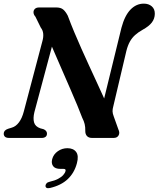

<svg xmlns="http://www.w3.org/2000/svg" viewBox="-23 -740 851 1030"><path d="M161.5 -138.5 275 -562.5 226.5 -557Q247.5 -508 269.8 -456.8Q292 -405.5 314 -355Q336 -304.5 356 -258.5Q376 -212.5 392 -174Q408 -135.5 418 -108.5Q427.5 -90 431.2 -74.2Q435 -58.5 434.5 -39.5Q434 -20.5 443.5 -10.2Q453 0 471 0H586.5Q605.5 0 613.2 -13.8Q621 -27.5 612 -46L587.5 -114.5Q581 -131 580.8 -142.8Q580.5 -154.5 585 -170.5L655 -467Q662.5 -496.5 673.8 -516.8Q685 -537 702 -552.2Q719 -567.5 742.5 -580.5Q776 -599 791.5 -619.2Q807 -639.5 807.5 -665.5Q808 -691.5 791.2 -706Q774.5 -720.5 748.5 -720.5Q708 -720.5 677 -688.5Q646 -656.5 628.5 -591L514 -123L565.5 -144Q550.5 -179.5 532.5 -219Q514.5 -258.5 494.8 -301.5Q475 -344.5 454.5 -389Q434 -433.5 413.8 -478.8Q393.5 -524 375 -568.5Q356.5 -613 340.5 -656Q329 -678 316 -689Q303 -700 278 -700H187.5Q171.5 -700 163.8 -692Q156 -684 156.8 -672.5Q157.5 -661 167 -650.5L196 -591.5Q207 -578 208.8 -559.2Q210.5 -540.5 204.5 -519.5L105 -143Q95.5 -106 78.8 -83.8Q62 -61.5 41 -55.5L20 -49Q-3 -41 -3 -23Q-3 -12.5 4 -6.2Q11 0 26.5 0H200.5Q213.5 0 221.2 -5.8Q229 -11.5 229 -23.5Q229 -31.5 224 -37.5Q219 -43.5 210.5 -47L193.5 -51.5Q166 -61 159.8 -83.2Q153.5 -105.5 161.5 -138.5ZM301.5 166Q272.5 166 261.8 151Q251 136 257 113.5Q264 87.5 287.2 71.2Q310.5 55 338.5 55Q370.5 55 385.5 75.2Q400.5 95.5 389.5 136Q376 187 340.5 220.8Q305 254.5 245 268.5Q233 271 227 267.8Q221 264.5 221 256.5Q221.5 249.5 226.8 243.5Q232 237.5 243.5 235Q270.5 229 288.5 219.5Q306.5 210 316.2 199Q326 188 328.5 177.5Q331.5 166 318 166Z"/></svg>

Font: Fraunces SemiBold
Style: Italic
Weight: 600
Italic angle: -16°
Version: Version 1.000;[b76b70a41]